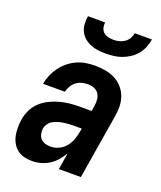

<svg xmlns="http://www.w3.org/2000/svg" viewBox="-138 -829 777 925"><g transform="rotate(20 250.0 -366.0)"><path d="M137 8Q116 8 96 3Q76 -2 61 -13.5Q46 -25 36 -42.5Q26 -60 22 -79.5Q18 -99 18 -119.5Q18 -140 21 -161Q25 -187 36.5 -211.5Q48 -236 68 -255Q88 -274 112.5 -286Q137 -298 162.5 -305Q188 -312 214 -314.5Q240 -317 265 -317H325L329 -345Q332 -361 330.5 -377.5Q329 -394 320.5 -407Q312 -420 297 -426Q282 -432 265 -432Q250 -432 234 -428Q218 -424 205 -414Q192 -404 183.5 -389.5Q175 -375 172 -360H60Q64 -383 73.5 -405.5Q83 -428 97.5 -448Q112 -468 131.5 -484Q151 -500 173 -510Q195 -520 218.5 -524Q242 -528 265 -528Q292 -528 318.5 -523.5Q345 -519 368 -507.5Q391 -496 408 -477Q425 -458 434 -434Q443 -410 443.5 -383Q444 -356 439 -329L385 0H272L286 -85Q274 -65 258.5 -47Q243 -29 223 -16.5Q203 -4 181 2Q159 8 137 8ZM197 -88Q218 -88 238.5 -97.5Q259 -107 273 -124Q287 -141 294.5 -161.5Q302 -182 306 -203L309 -221H265Q253 -221 240 -220Q227 -219 214 -217Q201 -215 188.5 -211Q176 -207 164 -200.5Q152 -194 144 -182.5Q136 -171 133 -159Q131 -144 134 -130Q137 -116 146 -106Q155 -96 169 -92Q183 -88 197 -88ZM293 -600Q273 -600 253 -602.5Q233 -605 215 -612.5Q197 -620 182.5 -632.5Q168 -645 159.5 -662Q151 -679 150 -699.5Q149 -720 152 -740H240Q238 -726 241.5 -712.5Q245 -699 254.5 -690.5Q264 -682 277.5 -678.5Q291 -675 306 -675Q320 -675 334.5 -678.5Q349 -682 361.5 -690.5Q374 -699 382 -712.5Q390 -726 392 -740H480Q477 -720 469 -699.5Q461 -679 447 -662Q433 -645 414.5 -632.5Q396 -620 375.5 -612.5Q355 -605 334 -602.5Q313 -600 293 -600Z"/></g></svg>

Font: Iosevka SS04
Style: Bold Italic
Weight: 700
Italic angle: -9°
Monospace: yes
Designer: Belleve Invis
Foundry: Belleve Invis
Version: Version 19.0.0; ttfautohint (v1.8.4)